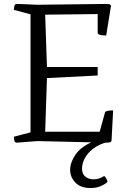

<svg xmlns="http://www.w3.org/2000/svg" viewBox="-20 -720 641 969"><path d="M473 -555V-649L208 -646L217 -382H473V-339L217 -326L208 -55H483L509 -149Q509 -156 518 -159Q527 -162 537.5 -162.5Q548 -163 551 -163L543 -12Q542 -4 535.5 -2Q529 0 514 0L170 -8L65 0Q54 0 52 -12.5Q50 -25 50 -30L134 -52V-648L50 -670Q50 -675 52 -687.5Q54 -700 65 -700Q65 -700 71 -700Q77 -700 99 -699Q121 -698 168 -696L508 -700Q522 -700 530.5 -699Q539 -698 540 -690L516 -541Q512 -541 501.5 -541.5Q491 -542 482 -545Q473 -548 473 -555ZM446 -4H525Q479 8 450 30.5Q421 53 407.5 79.5Q394 106 394 130Q394 159 411.5 172Q429 185 451 185Q481 185 506 168Q519 180 523 198Q510 210 488 219.5Q466 229 437 229Q387 229 360.5 201.5Q334 174 334 137Q334 100 361 60.5Q388 21 446 -4Z"/></svg>

Font: Mate SC
Style: Regular
Weight: 400
Designer: Eduardo Rodriguez Tunni
Foundry: Eduardo Rodriguez Tunni
Version: Version 1.003; ttfautohint (v1.8.4.7-5d5b);gftools[0.9.24]